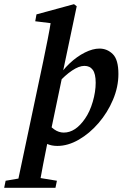

<svg xmlns="http://www.w3.org/2000/svg" viewBox="-77 -688 588 921"><path d="M2 213 130 -392Q142 -451 152 -500.5Q162 -550 169 -597L206 -572L92 -586L98 -619L278 -668L291 -658L223 -335L222 -323L161 -31L153 -16Q141 44 130 100Q119 156 109 213ZM104 -33 142 -109Q162 -82 183.5 -67Q205 -52 229 -52Q285 -52 331 -119Q354 -152 368 -200Q382 -248 382 -291Q382 -334 368 -353Q354 -372 328 -372Q302 -372 268.5 -349.5Q235 -327 201 -289L194 -305Q221 -350 256.5 -383.5Q292 -417 330 -436Q368 -455 400 -455Q437 -455 464 -428.5Q491 -402 491 -333Q491 -271 465 -209.5Q439 -148 396 -98Q353 -48 301 -18Q249 12 198 12Q170 12 148 2Q126 -8 104 -33ZM56 161H86L196 179L189 213H-57L-50 179Z"/></svg>

Font: Lisu Bosa Black
Style: Italic
Weight: 900
Italic angle: -19°
Designer: David Morse, Annie Olsen, Victor Gaultney, Frank Grießhammer (Latin)
Foundry: SIL International
Version: Version 2.000